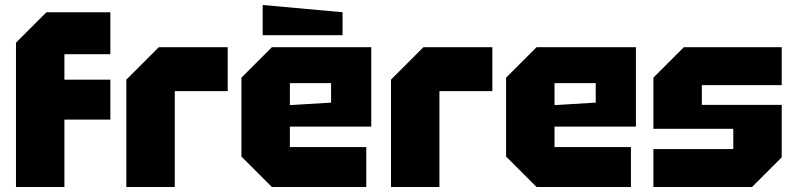

<svg xmlns="http://www.w3.org/2000/svg" viewBox="-20 -749 3186 769"><path d="M44 0V-578L166 -700H422V-532H238V-430H422V-270H238V0Z M486 0V-430L616 -560H892V-384H680V0Z M947 -122V-438L1069 -560H1467V-242H1141V-160H1447V0H1069ZM1141 -328 1306 -338V-416H1141ZM1352 -608H1032V-729L1352 -700Z M1546 0V-430L1676 -560H1952V-384H1740V0Z M2007 -122V-438L2129 -560H2527V-242H2201V-160H2507V0H2129ZM2201 -328 2366 -338V-416H2201Z M2597 0V-152H2917V-233H2597V-438L2719 -560H3111V-408H2791V-329H3111V-119L2992 0Z"/></svg>

Font: Tektur ExtraBold
Style: Regular
Weight: 800
Designer: Adam Jagosz
Foundry: Adam Jagosz
Version: Version 1.005;gftools[0.9.30]